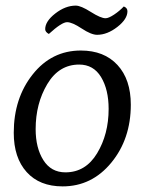

<svg xmlns="http://www.w3.org/2000/svg" viewBox="-20 -654 515 684"><path d="M203 10Q121 10 75 -41Q29 -92 29 -181Q29 -304 96.5 -389Q164 -474 268 -474Q351 -474 398.5 -422.5Q446 -371 446 -281Q446 -159 376.5 -74.5Q307 10 203 10ZM262 -424Q190 -424 148.5 -354.5Q107 -285 107 -194Q107 -127 134.5 -83.5Q162 -40 213 -40Q285 -40 326 -108Q367 -176 367 -266Q367 -335 340 -379.5Q313 -424 262 -424ZM356 -589Q367 -589 386.5 -602Q406 -615 421 -631Q434 -626 434 -614Q434 -586 398 -558Q362 -530 326 -530Q305 -530 271 -552.5Q237 -575 219 -575Q200 -575 154 -533Q141 -540 141 -550Q141 -578 177 -606Q213 -634 250 -634Q268 -634 303.5 -611.5Q339 -589 356 -589Z"/></svg>

Font: Overlock
Style: Italic
Weight: 400
Designer: Dario Muhafara
Foundry: Dario Manuel Muhafara
Version: Version 1.001